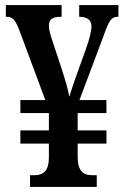

<svg xmlns="http://www.w3.org/2000/svg" viewBox="-20 -734 491 754"><path d="M98 0H360V-46H342C305 -46 285 -64 285 -119V-170H398V-222H285V-290H398V-341H292L386 -591C408 -653 417 -668 441 -668H445V-714H291V-668H293C321 -668 339 -656 339 -631C339 -608 329 -575 319 -546L278 -432C268 -404 259 -376 252 -354C248 -382 235 -424 221 -467L187 -570C179 -594 172 -616 172 -632C172 -659 187 -668 218 -668H222V-714H3V-668H7C31 -668 41 -654 56 -615L158 -341H60V-290H172V-222H60V-170H172V-116C172 -65 152 -46 116 -46H98Z"/></svg>

Font: Noto Serif Hebrew ExtraCondensed SemiBold
Style: Regular
Weight: 600
Width: 2
Designer: Monotype Design Team
Foundry: Monotype Imaging Inc.
Version: Version 2.004